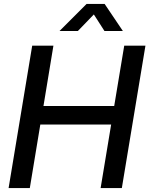

<svg xmlns="http://www.w3.org/2000/svg" viewBox="-20 -961 763 981"><path d="M23.9 0 144.5 -727.5H252.9L202.1 -419.4H563.5L614.7 -727.5H723.1L602.5 0H494.1L547.9 -324.7H186L132.3 0ZM377.9 -802.7H284.7V-803.2L422.4 -940.9H514.6L607.4 -803.2V-802.7H513.7L459.5 -887.2Z"/></svg>

Font: Inter Display Medium
Style: Italic
Weight: 500
Italic angle: -9.39999°
Designer: Rasmus Andersson
Foundry: rsms
Version: Version 4.000;git-a52131595